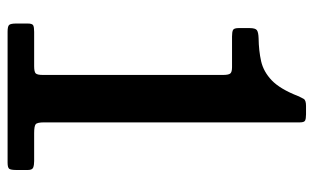

<svg xmlns="http://www.w3.org/2000/svg" viewBox="-180 -646 826 506"><g transform="rotate(90 233.0 -393.0)"><path d="M42 -23V-53Q42 -65 46.8 -67.5Q51.5 -70 64 -70H154.5Q169.5 -70 173.5 -74.2Q177.5 -78.5 177.5 -93V-568Q177.5 -581.5 174 -586.5Q170.5 -591.5 157 -591.5H76Q64.5 -591.5 59.2 -594Q54 -596.5 54 -609V-637.5Q54 -653 59.5 -657Q65 -661 80.5 -661.5Q114 -662 141.5 -668.2Q169 -674.5 191.8 -696.2Q214.5 -718 233 -765Q237 -774 240.5 -780.2Q244 -786.5 259 -786.5H281.5Q293 -786.5 297.8 -784Q302.5 -781.5 302.5 -770.5V-96.5Q302.5 -78 307.5 -74Q312.5 -70 331 -70H404.5Q415 -70 421.5 -67.5Q428 -65 428 -53.5V-23Q428 -9 425 -4.5Q422 0 408.5 0H63.5Q49.5 0 45.8 -4Q42 -8 42 -23Z"/></g></svg>

Font: Besley* Narrow Semi
Style: Regular
Weight: 600
Width: 4
Designer: Owen Earl
Foundry: indestructible type*
Version: Version 3.000; ttfautohint (v1.8.3)